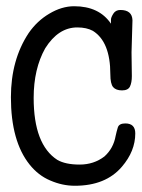

<svg xmlns="http://www.w3.org/2000/svg" viewBox="-20 -604 454 616"><path d="M402 -436 403 -360Q403 -339 397 -326.5Q391 -314 371.5 -314Q352 -314 343 -324.5Q334 -335 334 -366Q334 -470 278 -505Q258 -516 228 -516Q167 -516 125 -449Q88 -383 88 -290Q88 -140 164 -91Q190 -76 235.5 -76Q281 -76 315 -102Q344 -128 351 -168Q354 -182 358 -195Q362 -208 382 -208Q414 -208 414 -176Q414 -119 371 -69Q319 -8 220 -8Q180 -8 141 -25Q103 -41 75 -76Q15 -151 15 -292Q15 -412 72 -498Q99 -537 138 -560Q178 -584 218 -584Q298 -584 336 -528V-534V-541Q336 -548 343.5 -560Q351 -572 366 -572Q404 -572 405 -539Q404 -505 402 -436Z"/></svg>

Font: Scratch Savers
Style: Book
Weight: 400
Designer: Pablo Impallari, Rodrigo Fuenzalida, Brenda Gallo
Foundry: Pablo Impallari, Rodrigo Fuenzalida, Brenda Gallo
Version: Version 4.0b1